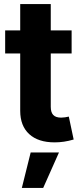

<svg xmlns="http://www.w3.org/2000/svg" viewBox="-20 -696 396 949"><path d="M334 -545.9V-431.8H5.5V-545.9ZM79.9 -675.8H230.9V-168Q230.9 -140.7 243.2 -127.7Q255.5 -114.6 282.4 -114.6Q291 -114.6 301.8 -116.2Q312.6 -117.8 320.1 -119.7L344.1 -6.4Q319.2 0.9 296.1 4.3Q272.9 7.7 250.3 7.7Q168.8 7.7 124.4 -33.1Q79.9 -73.9 79.9 -147.9ZM87.9 233 131.6 57.6H271.5L193.4 233Z"/></svg>

Font: Inter Tight
Style: Regular
Weight: 400
Designer: Rasmus Andersson
Foundry: rsms
Version: Version 3.002